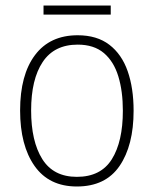

<svg xmlns="http://www.w3.org/2000/svg" viewBox="-20 -667 559 697"><path d="M465 -265Q465 -139 414 -64.5Q363 10 259 10Q158 10 105.5 -64.5Q53 -139 53 -266Q53 -395 107 -467Q161 -539 262 -539Q332 -539 377 -504.5Q422 -470 443.5 -408.5Q465 -347 465 -265ZM93 -266Q93 -154 133.5 -89.5Q174 -25 259 -25Q346 -25 386 -89Q426 -153 426 -265Q426 -336 409.5 -390Q393 -444 357 -474.5Q321 -505 262 -505Q177 -505 135 -442Q93 -379 93 -266ZM382 -647V-614H138V-647Z"/></svg>

Font: Noto Sans Arabic SemCond ExtLt
Style: Regular
Weight: 200
Width: 4
Designer: Monotype Design Team, Nadine Chahine, Nizar Qandah and Khaled Hosny
Foundry: Monotype Imaging Inc.
Version: Version 2.012; ttfautohint (v1.8.4.7-5d5b)